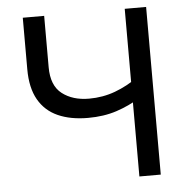

<svg xmlns="http://www.w3.org/2000/svg" viewBox="-52 -779 804 830"><g transform="rotate(-5 350.0 -364.0)"><path d="M320.8 -271.5Q245.1 -271.5 190.4 -295.9Q135.7 -320.3 106.4 -371.8Q77.1 -423.3 77.1 -503.9V-727.5H169.9V-504.4Q169.9 -424.8 215.8 -389.4Q261.7 -354 332.5 -354Q392.6 -354 446.3 -374Q500 -394 547.4 -428.2V-337.4Q500.5 -308.1 445.1 -289.8Q389.6 -271.5 320.8 -271.5ZM519.5 0V-727.5H612.3V0Z"/></g></svg>

Font: Adwaita Sans
Style: Regular
Weight: 400
Designer: Rasmus Andersson
Foundry: rsms
Version: Version 4.001;git-9221beed3